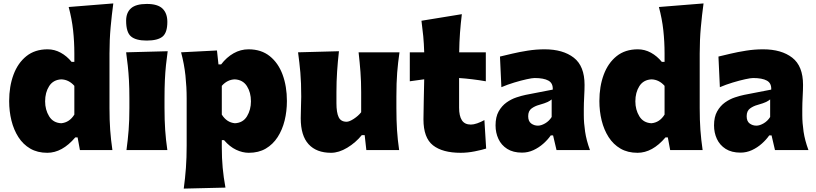

<svg xmlns="http://www.w3.org/2000/svg" viewBox="-20 -880 4783 1126"><path d="M257.3 16.1Q199.7 16.1 157.5 -8.5Q115.2 -33.2 87.9 -75.9Q60.5 -118.7 47.1 -173.1Q33.7 -227.5 33.7 -287.6Q33.7 -373 59.1 -441.7Q84.5 -510.3 134.5 -550.5Q184.6 -590.8 259.3 -590.8Q299.8 -590.8 335.9 -571Q372.1 -551.3 399.9 -517.1H416V-565.9Q416 -635.3 408.7 -702.4Q401.4 -769.5 382.8 -838.9L644.5 -859.9Q635.3 -792.5 628.7 -719.5Q622.1 -646.5 622.1 -565.9V-246.6Q622.1 -174.8 626.2 -117.7Q630.4 -60.5 639.2 0H448.7L435.1 -74.2H421.4Q344.7 16.1 257.3 16.1ZM338.9 -157.2Q387.2 -161.6 416 -208V-376.5Q383.8 -413.1 339.4 -414.6Q292 -412.1 268.3 -375Q244.6 -337.9 244.6 -285.6Q244.6 -236.3 268.1 -198Q291.5 -159.7 338.9 -157.2Z M721.7 0Q730 -60.5 734.4 -117.7Q738.8 -174.8 738.8 -246.6V-303.2Q738.8 -362.8 736.3 -408.4Q733.9 -454.1 729.5 -493.7Q725.1 -533.2 719.7 -573.2L963.4 -579.6Q957.5 -538.6 953.4 -498.3Q949.2 -458 947 -411.1Q944.8 -364.3 944.8 -303.2V-246.6Q944.8 -174.8 948.7 -117.7Q952.6 -60.5 961.4 0ZM840.3 -642.1Q776.9 -642.1 748.3 -666.3Q719.7 -690.4 719.7 -758.3Q719.7 -806.2 748.5 -831.5Q777.3 -856.9 841.3 -856.9Q904.8 -856.9 933.1 -829.6Q961.4 -802.2 961.4 -751.5Q961.4 -688.5 933.1 -665.3Q904.8 -642.1 840.3 -642.1Z M1057.6 226.1Q1065.9 165.5 1070.3 105.2Q1074.7 44.9 1074.7 -26.4V-303.2Q1074.7 -369.6 1067.6 -436.8Q1060.5 -503.9 1042 -573.2L1252.4 -584L1261.2 -502.4H1276.9Q1309.1 -544.4 1350.1 -567.6Q1391.1 -590.8 1437.5 -590.8Q1512.2 -590.8 1562.3 -550.5Q1612.3 -510.3 1637.5 -441.7Q1662.6 -373 1662.6 -287.6Q1662.6 -227.5 1649.2 -173.1Q1635.7 -118.7 1608.2 -75.9Q1580.6 -33.2 1538.6 -8.5Q1496.6 16.1 1439 16.1Q1402.3 16.1 1364.7 -1.7Q1327.1 -19.5 1293.9 -58.1H1280.8V-14.6Q1280.8 47.9 1285.9 103.5Q1291 159.2 1302.2 220.2ZM1357.9 -157.2Q1405.3 -159.7 1428.5 -198Q1451.7 -236.3 1451.7 -285.6Q1451.7 -337.9 1428 -375Q1404.3 -412.1 1356.9 -414.6Q1313 -413.1 1280.8 -376.5V-208Q1309.6 -161.6 1357.9 -157.2Z M1921.4 16.1Q1835.9 16.1 1789.8 -34.2Q1743.7 -84.5 1743.7 -186.5Q1743.7 -224.1 1745.1 -252.9Q1746.6 -281.7 1746.6 -313Q1746.6 -395.5 1741.5 -454.1Q1736.3 -512.7 1728 -573.2L1967.8 -579.6Q1960.9 -519 1957 -460.7Q1953.1 -402.3 1953.1 -339.8V-274.9Q1953.1 -219.7 1966.1 -192.9Q1979 -166 2012.7 -166Q2028.8 -166 2054.9 -183.1Q2081.1 -200.2 2098.1 -221.7V-339.8Q2098.1 -402.3 2094 -457.5Q2089.8 -512.7 2083 -573.2H2322.8Q2314 -512.7 2309.3 -454.1Q2304.7 -395.5 2304.7 -313V-246.6Q2304.7 -174.8 2308.3 -117.7Q2312 -60.5 2320.8 0H2128.4L2118.7 -87.4H2101.6Q2065.9 -43.5 2016.6 -13.7Q1967.3 16.1 1921.4 16.1Z M2681.6 16.1Q2575.2 16.1 2519.3 -27.8Q2463.4 -71.8 2463.4 -180.2Q2463.4 -230 2465.1 -286.1Q2466.8 -342.3 2467.8 -415L2383.3 -403.3V-573.2H2467.8Q2466.3 -624 2462.2 -667.7Q2458 -711.4 2451.7 -758.3L2688.5 -796.9Q2681.6 -739.3 2677.7 -687.3Q2673.8 -635.3 2672.9 -573.2H2829.1V-403.3Q2790 -410.2 2750.2 -415Q2710.4 -419.9 2672.4 -422.4V-248.5Q2672.4 -200.2 2688.7 -174.8Q2705.1 -149.4 2741.7 -149.4Q2757.3 -149.4 2778.6 -156.7Q2799.8 -164.1 2820.8 -175.8L2831.1 -8.8Q2807.1 -1 2764.4 7.6Q2721.7 16.1 2681.6 16.1Z M3041.5 15.1Q2989.3 15.1 2954.6 -6.8Q2919.9 -28.8 2903.1 -65.2Q2886.2 -101.6 2886.2 -144.5Q2886.2 -194.3 2904.5 -226.8Q2922.9 -259.3 2950.7 -279.1Q2978.5 -298.8 3008.8 -308.8Q3039.1 -318.8 3063 -323.7L3221.7 -354.5Q3223.6 -392.1 3196.3 -407.2Q3168.9 -422.4 3115.2 -422.4Q3101.6 -422.4 3068.8 -415.3Q3036.1 -408.2 2995.8 -396Q2955.6 -383.8 2920.4 -368.7L2912.1 -548.3Q2940.9 -555.2 2983.2 -565.2Q3025.4 -575.2 3074.7 -583Q3124 -590.8 3173.8 -590.8Q3281.7 -590.8 3345 -541.7Q3408.2 -492.7 3408.2 -382.3Q3408.2 -354 3406 -313.5Q3403.8 -272.9 3403.8 -242.7V-204.6Q3403.8 -159.2 3411.4 -107.9Q3418.9 -56.6 3439.9 0H3243.7L3223.6 -85.9H3210Q3192.4 -60.5 3166.3 -37.4Q3140.1 -14.2 3108.4 0.5Q3076.7 15.1 3041.5 15.1ZM3134.8 -143.1Q3153.8 -143.1 3177 -156.5Q3200.2 -169.9 3215.3 -193.8V-296.9Q3206.1 -289.1 3191.7 -282Q3177.2 -274.9 3141.1 -264.6Q3117.2 -258.3 3097.4 -243.9Q3077.6 -229.5 3077.6 -198.7Q3077.6 -168.9 3095 -156Q3112.3 -143.1 3134.8 -143.1Z M3718.8 16.1Q3661.1 16.1 3618.9 -8.5Q3576.7 -33.2 3549.3 -75.9Q3522 -118.7 3508.5 -173.1Q3495.1 -227.5 3495.1 -287.6Q3495.1 -373 3520.5 -441.7Q3545.9 -510.3 3595.9 -550.5Q3646 -590.8 3720.7 -590.8Q3761.2 -590.8 3797.4 -571Q3833.5 -551.3 3861.3 -517.1H3877.4V-565.9Q3877.4 -635.3 3870.1 -702.4Q3862.8 -769.5 3844.2 -838.9L4106 -859.9Q4096.7 -792.5 4090.1 -719.5Q4083.5 -646.5 4083.5 -565.9V-246.6Q4083.5 -174.8 4087.6 -117.7Q4091.8 -60.5 4100.6 0H3910.2L3896.5 -74.2H3882.8Q3806.2 16.1 3718.8 16.1ZM3800.3 -157.2Q3848.6 -161.6 3877.4 -208V-376.5Q3845.2 -413.1 3800.8 -414.6Q3753.4 -412.1 3729.7 -375Q3706.1 -337.9 3706.1 -285.6Q3706.1 -236.3 3729.5 -198Q3752.9 -159.7 3800.3 -157.2Z M4322.8 15.1Q4270.5 15.1 4235.8 -6.8Q4201.2 -28.8 4184.3 -65.2Q4167.5 -101.6 4167.5 -144.5Q4167.5 -194.3 4185.8 -226.8Q4204.1 -259.3 4231.9 -279.1Q4259.8 -298.8 4290 -308.8Q4320.3 -318.8 4344.2 -323.7L4502.9 -354.5Q4504.9 -392.1 4477.5 -407.2Q4450.2 -422.4 4396.5 -422.4Q4382.8 -422.4 4350.1 -415.3Q4317.4 -408.2 4277.1 -396Q4236.8 -383.8 4201.7 -368.7L4193.4 -548.3Q4222.2 -555.2 4264.4 -565.2Q4306.6 -575.2 4356 -583Q4405.3 -590.8 4455.1 -590.8Q4563 -590.8 4626.2 -541.7Q4689.5 -492.7 4689.5 -382.3Q4689.5 -354 4687.3 -313.5Q4685.1 -272.9 4685.1 -242.7V-204.6Q4685.1 -159.2 4692.6 -107.9Q4700.2 -56.6 4721.2 0H4524.9L4504.9 -85.9H4491.2Q4473.6 -60.5 4447.5 -37.4Q4421.4 -14.2 4389.6 0.5Q4357.9 15.1 4322.8 15.1ZM4416 -143.1Q4435.1 -143.1 4458.3 -156.5Q4481.4 -169.9 4496.6 -193.8V-296.9Q4487.3 -289.1 4472.9 -282Q4458.5 -274.9 4422.4 -264.6Q4398.4 -258.3 4378.7 -243.9Q4358.9 -229.5 4358.9 -198.7Q4358.9 -168.9 4376.2 -156Q4393.6 -143.1 4416 -143.1Z"/></svg>

Font: Pinar-DS1-FD ExtraBold
Style: Regular
Weight: 800
Designer: Amin Abedi
Version: Version 2.000